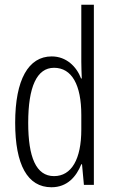

<svg xmlns="http://www.w3.org/2000/svg" viewBox="-20 -780 483 810"><path d="M197 10C264 10 302 -35 323 -87H326L334 0H376V-760H323V-520C323 -498 324 -476 325 -449H322C303 -499 260 -542 198 -542C100 -542 44 -444 44 -262C44 -85 96 10 197 10ZM208 -37C132 -37 99 -117 99 -262C99 -413 135 -494 208 -494C283 -494 323 -422 323 -295V-233C323 -109 282 -37 208 -37Z"/></svg>

Font: Noto Sans Kannada ExtraCondensed Light
Style: Regular
Weight: 300
Width: 2
Designer: Jelle Bosma - Monotype Design Team
Foundry: Monotype Imaging Inc.
Version: Version 2.005